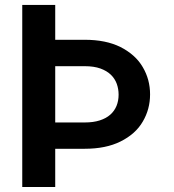

<svg xmlns="http://www.w3.org/2000/svg" viewBox="-20 -747 697 767"><path d="M200.6 0H68.9V-727.3H200.6V-588.1H318.5Q402.7 -588.1 460.9 -559.3Q521.7 -528.4 550.4 -478.7Q579.5 -429.3 579.5 -370Q579.5 -310.7 550.4 -261.4Q521.7 -211.6 460.9 -181.5Q402.7 -152.7 318.5 -152.7H200.6ZM318.5 -257.8Q353 -257.8 378.4 -266Q403.8 -274.1 420.5 -288.9Q437.1 -303.6 445.5 -324Q453.8 -344.5 453.8 -368.6Q453.8 -391.7 446.4 -412.3Q438.9 -432.9 422.8 -448.5Q406.6 -464.1 380.9 -473.4Q355.1 -482.6 318.5 -482.6H200.6V-257.8Z"/></svg>

Font: Linik Sans SemiBold
Style: Regular
Weight: 600
Designer: Fonts by Rasmus Andersson / Changes by Cristiano Sobral with parts from Marc Monis
Foundry: rsms
Version: Version 3.020; ttfautohint (v1.6)